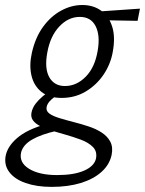

<svg xmlns="http://www.w3.org/2000/svg" viewBox="-77 -442 567 751"><path d="M125 289Q66.5 289 23 273.8Q-20.4 258.5 -41.1 230.5Q-61.9 202.5 -54.6 166Q-45.6 125.1 -1.5 91.1Q42.6 57.2 130.6 36.4L144.2 69.9Q84.1 83.4 48.8 103.8Q13.4 124.2 5.7 153.7Q-3.5 193.2 36.3 218Q76.1 242.8 146.6 242.8Q212.2 242.8 251.8 225.5Q291.5 208.2 298.4 178.5Q303.8 150.6 286.6 133.1Q269.3 115.5 239.5 104.4Q209.7 93.3 176.6 84Q150.4 76.8 125.8 69.2Q101.3 61.7 81.7 52Q62.1 42.3 52.2 29.1Q42.4 15.9 46.4 -2.6Q50.4 -21.2 62.7 -37Q75 -52.8 90.9 -65.9Q106.7 -79 121.1 -88.1L154 -72.8Q146.4 -69.4 135.8 -62.2Q125.2 -55 116.7 -45.3Q108.2 -35.5 105.5 -24.3Q102.1 -8.1 115.9 2Q129.7 12.1 155.3 19.9Q181 27.7 212 35.7Q241.9 43.2 270.8 52.9Q299.6 62.5 321.6 77Q343.6 91.5 354.6 112.6Q365.6 133.7 359.6 163.9Q351.3 202.3 320.1 230.3Q288.9 258.4 239.2 273.7Q189.5 289 125 289ZM164 -59Q115.1 -59 85.5 -82.3Q56 -105.6 46.3 -145.6Q36.7 -185.5 47.4 -234.4Q61 -295.3 91.4 -337Q121.9 -378.7 162.2 -400.5Q202.5 -422.4 245 -422.4Q287.7 -422.4 318.3 -400.5Q348.9 -378.7 361.9 -337.7Q374.8 -296.7 364 -238.7Q355.6 -191 328.1 -150.2Q300.6 -109.5 258.5 -84.2Q216.5 -59 164 -59ZM177.1 -105.5Q222.4 -105.5 258.3 -141.9Q294.3 -178.3 305.2 -244.4Q315.4 -303.9 296.9 -339.9Q278.5 -375.9 235 -375.9Q190.5 -375.9 155.1 -338.5Q119.7 -301.1 108.1 -237.2Q96.4 -174.6 115.7 -140.1Q135.1 -105.5 177.1 -105.5ZM461.1 -360.5 310.4 -363.2 301.9 -396.6 470.4 -408.2Z"/></svg>

Font: Ysabeau
Style: Bold Italic
Weight: 700
Italic angle: -12°
Designer: Christian Thalmann (Catharsis Fonts)
Version: Version 2.002